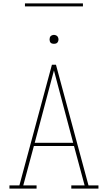

<svg xmlns="http://www.w3.org/2000/svg" viewBox="-20 -1119 640 1139"><path d="M36 0V-19H95L288 -735H312L444 -245L505 -19H564V0H403V-19H482L419 -253H181L118 -19H197V0ZM414 -272 356 -490Q342 -543 328 -595.5Q314 -648 300 -701Q286 -648 272 -595.5Q258 -543 244 -490L186 -272ZM300 -859Q295 -859 289.5 -860.5Q284 -862 280.5 -865.5Q277 -869 275.5 -874.5Q274 -880 274 -885Q274 -890 275.5 -895.5Q277 -901 280.5 -904.5Q284 -908 289.5 -910Q295 -912 300 -912Q305 -912 310.5 -910Q316 -908 319.5 -904.5Q323 -901 325 -895.5Q327 -890 327 -885Q327 -880 325 -874.5Q323 -869 319.5 -865.5Q316 -862 310.5 -860.5Q305 -859 300 -859ZM472 -1081H128V-1099H472Z"/></svg>

Font: Iosevka Etoile Thin
Style: Regular
Weight: 100
Designer: Belleve Invis
Foundry: Belleve Invis
Version: Version 22.1.2; ttfautohint (v1.8.4)